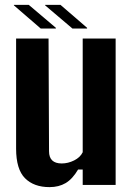

<svg xmlns="http://www.w3.org/2000/svg" viewBox="-20 -758 537 787"><path d="M183 9Q119 9 82.5 -27.5Q46 -64 46 -149V-600H179L181 -138Q181 -88 233 -88Q259 -88 284 -100.5Q309 -113 319 -134V-600H454V0H319V-63H300Q277 -24 249 -7.5Q221 9 183 9ZM147 -641 37 -736V-738H98L209 -644V-641ZM165 -736V-738H228L337 -644V-641H277Z"/></svg>

Font: Big Shoulders Text ExtraBold
Style: Regular
Weight: 800
Designer: Patric King
Foundry: XO Type Co
Version: Version 1.000; ttfautohint (v1.8.2)